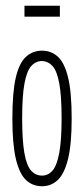

<svg xmlns="http://www.w3.org/2000/svg" viewBox="-20 -639 290 667"><path d="M126 8Q93 8 70 -14Q47 -36 35 -87.5Q23 -139 23 -227Q23 -319 35 -370Q47 -421 70.5 -442Q94 -463 126 -463Q158 -463 181 -442Q204 -421 216.5 -370Q229 -319 229 -227Q229 -139 216.5 -87.5Q204 -36 181 -14Q158 8 126 8ZM126 -29Q148 -29 163 -47Q178 -65 186 -108.5Q194 -152 194 -228Q194 -306 186 -349Q178 -392 163 -409Q148 -426 126 -427Q104 -427 88.5 -409.5Q73 -392 65 -349Q57 -306 57 -228Q57 -152 64.5 -108.5Q72 -65 87.5 -47Q103 -29 126 -29ZM65 -581V-619H188V-581Z"/></svg>

Font: Inconsolata UltraCondensed Light
Style: Regular
Weight: 300
Width: 1
Monospace: yes
Designer: Raph Levien, Cyreal, Brenton Simpson
Foundry: Raph Levien, Cyreal, Google
Version: Version 3.001; ttfautohint (v1.8.2.53-6de2)